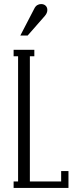

<svg xmlns="http://www.w3.org/2000/svg" viewBox="-20 -925 377 945"><path d="M47 0V-32H69V-648H47V-680H149V-648H127V-32H281V-83H317V0ZM148 -881Q154 -894 163 -899.5Q172 -905 182 -905Q196 -905 204.5 -897Q213 -889 213 -876Q213 -861 201 -847L116 -750H80Z"/></svg>

Font: Margherita Variable
Style: Regular
Weight: 400
Designer: James Puckett
Foundry: Dunwich Type Founders
Version: Version 1.008